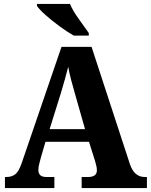

<svg xmlns="http://www.w3.org/2000/svg" viewBox="-20 -951 763 971"><path d="M5 0H255V-56H213Q174 -56 174 -92Q174 -106 179 -124.5Q184 -143 187 -155L210 -234H430L460 -139Q462 -131 466 -117Q470 -103 470 -90Q470 -71 457.5 -63.5Q445 -56 429 -56H393V0H723V-56H711Q659 -56 637 -121L443 -714H291L90 -127Q75 -83 57 -69.5Q39 -56 14 -56H5ZM231 -298 289 -484Q298 -514 307.5 -548Q317 -582 325 -613Q331 -580 340 -546Q349 -512 358 -481L410 -298ZM353 -771H429V-784Q409 -813 378.5 -855Q348 -897 334 -931H167V-921Q179 -903 211 -874.5Q243 -846 282 -817.5Q321 -789 353 -771Z"/></svg>

Font: Noto Serif SemiCondensed Extra
Style: Regular
Weight: 800
Width: 4
Designer: Monotype Design Team
Foundry: Monotype Imaging Inc.
Version: Version 1.002